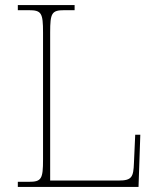

<svg xmlns="http://www.w3.org/2000/svg" viewBox="-20 -734 623 754"><path d="M50 0H524L531 -205H511L506 -94C504 -39 498 -25 446 -25H177V-606C177 -683 183 -694 233 -694H273V-714H50V-694H93C143 -694 149 -683 149 -606V-108C149 -31 143 -20 93 -20H50Z"/></svg>

Font: Noto Serif Sinhala Thin
Style: Regular
Weight: 100
Designer: Jelle Bosma - Monotype Design Team
Foundry: Monotype Imaging Inc.
Version: Version 2.007